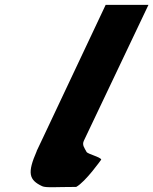

<svg xmlns="http://www.w3.org/2000/svg" viewBox="-20 -773 634 794"><path d="M417 -753H594L326.8 -191C318.5 -173 329.1 -161.8 337.8 -145C342.6 -135.7 395.8 -124 398.7 -113C398.7 -113 334 -21.3 295.1 0C211 0 170 4.3 154.4 -3C99.2 -28.9 92.3 -57.6 131.9 -148L131.4 -148L140.2 -166.5C144.8 -176.7 150 -187.5 155.6 -199L156.1 -200Z"/></svg>

Font: Hussar
Style: BdSuprExtOblFive
Weight: 700
Foundry: Cannot Into Space Fonts
Version: Version 2.00